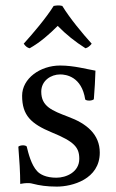

<svg xmlns="http://www.w3.org/2000/svg" viewBox="-20 -682 430 712"><path d="M48 -138C52 -89 55 -42 55 0C65 -2 75 -3 80 -3C87 -3 93 -3 100 -1C127 6 154 10 191 10C247 10 350 -17 350 -116C350 -184 301 -224 233 -249C173 -272 133 -287 133 -342C133 -383 169 -406 203 -406C225 -406 283 -398 296 -313C302 -307 322 -308 328 -314C331 -350 333 -387 334 -420C303 -425 255 -439 203 -439C129 -439 62 -391 62 -327C62 -254 95 -223 172 -191C255 -157 274 -136 274 -93C274 -44 226 -23 189 -23C150 -23 128 -36 118 -47C96 -70 85 -114 79 -139C73 -145 54 -144 48 -138ZM211 -660C200 -663 190 -662 179 -660C150 -614 104 -560 68 -520C74 -511 81 -505 90 -503C129 -525 162 -554 194 -586C224 -555 259 -527 297 -503C306 -505 315 -513 320 -520C284 -560 240 -613 211 -660Z"/></svg>

Font: Libertinus Serif
Style: Regular
Weight: 400
Designer: Philipp H. Poll, Khaled Hosny
Foundry: Caleb Maclennan
Version: Version 7.050;RELEASE